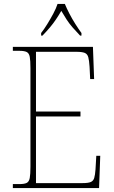

<svg xmlns="http://www.w3.org/2000/svg" viewBox="-20 -951 575 971"><path d="M45 0V-20H78Q103 -20 115 -26Q127 -32 130.5 -51Q134 -70 134 -108V-606Q134 -645 130.5 -663.5Q127 -682 115 -688Q103 -694 78 -694H45V-714H450L456 -551H436L433 -613Q431 -645 426.5 -661.5Q422 -678 408.5 -683.5Q395 -689 366 -689H162V-387H387V-362H162V-25H398Q426 -25 439 -30.5Q452 -36 456.5 -51Q461 -66 463 -94L467 -163H487L481 0ZM188 -784Q203 -803 219 -829Q235 -855 249.5 -882Q264 -909 271 -931H308Q317 -909 331 -882Q345 -855 361.5 -829Q378 -803 392 -784V-771H385Q363 -794 346.5 -813Q330 -832 317 -852Q304 -872 290 -896Q276 -872 262.5 -852Q249 -832 233 -813Q217 -794 195 -771H188Z"/></svg>

Font: Noto Serif Khmer SemiCondensed Thin
Style: Regular
Weight: 250
Width: 4
Designer: Danh Hong and the Monotype Design Team
Foundry: Monotype Imaging Inc.
Version: Version 2.004